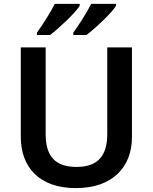

<svg xmlns="http://www.w3.org/2000/svg" viewBox="-20 -958 787 988"><path d="M577 -928V-938H449C427 -893 385 -828 357 -790V-778H425C473 -814 556 -893 577 -928ZM390 -928V-938H262C239 -893 198 -828 170 -790V-778H238C285 -814 369 -893 390 -928ZM659 -252V-714H532V-268C532 -158 485 -99 374 -99C268 -99 215 -150 215 -267V-714H87V-254C87 -95 185 10 370 10C565 10 659 -104 659 -252Z"/></svg>

Font: Noto Sans Bengali SemiBold
Style: Regular
Weight: 600
Designer: Jelle Bosma - Monotype Design Team
Foundry: Monotype Imaging Inc.
Version: Version 2.003